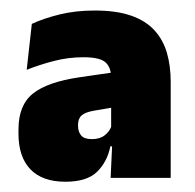

<svg xmlns="http://www.w3.org/2000/svg" viewBox="-20 -666 379 374"><path d="M312.5 -319.5H195.5L199 -395.5L196.5 -398.5V-502.5V-514.5Q196.5 -535 185.2 -544.8Q174 -554.5 142.5 -554.5Q113 -554.5 85 -547.2Q57 -540 32 -530L42 -619.5Q64.5 -630 95.8 -637.8Q127 -645.5 164.5 -645.5Q207 -645.5 235.5 -635.5Q264 -625.5 281 -606.8Q298 -588 305.2 -562.8Q312.5 -537.5 312.5 -506.5ZM107.5 -312Q62.5 -312 39.2 -336.2Q16 -360.5 16 -405.5V-414Q16 -461.5 44.5 -484Q73 -506.5 135 -515.5L204 -525.5L211 -458.5L163.5 -450.5Q146 -447.5 139 -441.2Q132 -435 132 -422.5V-421Q132 -409.5 138 -402.2Q144 -395 159 -395Q174.5 -395 184 -402.5Q193.5 -410 197 -420L213 -381H195Q189 -351 169.2 -331.5Q149.5 -312 107.5 -312Z"/></svg>

Font: Anek Devanagari Medium ExtraBold
Style: Regular
Weight: 800
Version: Version 1.003